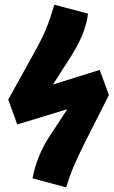

<svg xmlns="http://www.w3.org/2000/svg" viewBox="-20 -780 483 816"><path d="M210.9 -759.8 354 -722.2Q348.6 -676.3 328.4 -627.7Q308.1 -579.1 266.1 -516.1L205.1 -420.9L403.8 -482.9L442.9 -376L347.2 -187Q313.5 -120.6 294.9 -76.9Q276.4 -33.2 261.2 16.1L118.2 -22Q136.7 -120.1 192.9 -204.1L266.1 -315.9L53.2 -251L15.1 -356.9L126 -557.1Q160.2 -618.2 177.2 -660.6Q194.3 -703.1 210.9 -759.8Z"/></svg>

Font: Fira Sans Compressed ExtraBold
Style: Italic
Weight: 800
Width: 3
Italic angle: -8°
Designer: Carrois Corporate & Edenspiekermann AG
Foundry: Carrois Corporate GbR & Edenspiekermann AG
Version: Version 4.203;PS 004.203;hotconv 1.0.88;makeotf.lib2.5.64775